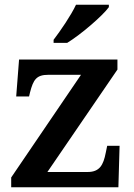

<svg xmlns="http://www.w3.org/2000/svg" viewBox="-20 -786 562 806"><path d="M205 -619V-606H262C321 -642 412 -721 437 -756V-766H299C278 -721 234 -657 205 -619ZM27 0H477L482 -174H430L424 -145C414 -93 398 -64 348 -64H179L473 -494V-536H60L48 -381H102L106 -398C120 -452 133 -472 183 -472H320L27 -41Z"/></svg>

Font: Noto Serif Gurmukhi SemiBold
Style: Regular
Weight: 600
Designer: Vaibhav Singh and the Monotype Design Team
Foundry: Monotype Imaging Inc.
Version: Version 2.004